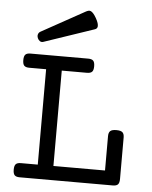

<svg xmlns="http://www.w3.org/2000/svg" viewBox="-56 -849 711 896"><g transform="rotate(5 300.0 -401.5)"><path d="M310.1 -797.4Q316.4 -800.8 322 -802.2Q327.6 -803.7 333.3 -801.3Q338.9 -798.8 345.2 -791.7Q351.6 -784.7 359.4 -771Q366.7 -757.8 369.4 -748.8Q372.1 -739.7 371.6 -733.6Q371.1 -727.5 367.7 -723.9Q364.3 -720.2 359.4 -718.8L124.5 -639.2Q115.2 -636.2 108.2 -641.4Q101.1 -646.5 97.7 -654.8Q94.2 -663.1 96.4 -671.6Q98.6 -680.2 106.9 -685.1ZM148.9 -513.2H69.8Q53.2 -513.2 46.1 -520.5Q39.1 -527.8 39.1 -546.4Q39.1 -564.9 46.1 -572.3Q53.2 -579.6 69.8 -579.6H340.3Q356.9 -579.6 364 -572.3Q371.1 -564.9 371.1 -546.4Q371.1 -527.8 364 -520.5Q356.9 -513.2 340.3 -513.2H222.2V-66.4H463.9V-227.1Q463.9 -244.1 471.9 -251.5Q480 -258.8 500.5 -258.8Q521 -258.8 529.1 -251.5Q537.1 -244.1 537.1 -227.1V-33.2Q537.1 -14.6 530 -7.3Q522.9 0 506.3 0H69.8Q53.2 0 46.1 -7.3Q39.1 -14.6 39.1 -33.2Q39.1 -51.8 46.1 -59.1Q53.2 -66.4 69.8 -66.4H148.9Z"/></g></svg>

Font: Courier Prime
Style: Regular
Weight: 400
Designer: Alan Dague-Greene
Foundry: Quote-Unquote Apps
Version: Version 1.203